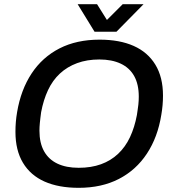

<svg xmlns="http://www.w3.org/2000/svg" viewBox="-20 -888 825 920"><path d="M357 12Q261 12 193.5 -18Q126 -48 90 -108Q54 -168 54 -256Q54 -281 56 -304.5Q58 -328 62 -351Q80 -458 131.5 -536Q183 -614 265 -656Q347 -698 457 -698Q553 -698 620.5 -668Q688 -638 724.5 -578Q761 -518 761 -430Q761 -407 759 -384Q757 -361 753 -338Q736 -231 684 -152Q632 -73 549.5 -30.5Q467 12 357 12ZM357 -84Q417 -84 464 -101Q511 -118 546 -151Q581 -184 603 -231Q625 -278 636 -337Q638 -352 640 -364.5Q642 -377 643 -387Q644 -397 644.5 -406.5Q645 -416 645 -425Q645 -484 623 -523.5Q601 -563 558.5 -583Q516 -603 456 -603Q397 -603 349.5 -585.5Q302 -568 267 -535.5Q232 -503 210 -456Q188 -409 177 -350Q175 -335 173.5 -322.5Q172 -310 171 -299.5Q170 -289 169.5 -280Q169 -271 169 -262Q169 -203 191 -163.5Q213 -124 255 -104Q297 -84 357 -84ZM668 -868 538 -736H433L352 -868H445L512 -761L462 -762L568 -868Z"/></svg>

Font: Archivo SemiBold Medium
Style: Italic
Weight: 500
Italic angle: -10°
Version: Version 2.001